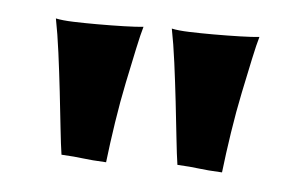

<svg xmlns="http://www.w3.org/2000/svg" viewBox="-29 -770 413 264"><g transform="rotate(5 177.0 -637.5)"><path d="M63 -547Q61 -560 58.5 -583.5Q56 -607 53 -633.5Q50 -660 46.5 -686.5Q43 -713 39 -733Q48 -731 63.5 -730.5Q79 -730 96 -730Q116 -730 133.5 -730.5Q151 -731 160 -732Q157 -722 152.5 -701Q148 -680 142.5 -653.5Q137 -627 132.5 -597.5Q128 -568 125 -542Q104 -543 93 -544.5Q82 -546 63 -547ZM223 -547Q221 -560 218.5 -583.5Q216 -607 213 -633.5Q210 -660 206.5 -686.5Q203 -713 199 -733Q208 -731 223.5 -730.5Q239 -730 256 -730Q276 -730 293.5 -730.5Q311 -731 320 -732Q317 -722 312.5 -701Q308 -680 302.5 -653.5Q297 -627 292.5 -597.5Q288 -568 285 -542Q264 -543 253 -544.5Q242 -546 223 -547Z"/></g></svg>

Font: New Rocker
Style: Regular
Weight: 400
Designer: Pablo Impallari, Brenda Gallo, Rodrigo Fuenzalida
Foundry: Pablo Impallari, Brenda Gallo, Rodrigo Fuenzalida
Version: Version 1.000; ttfautohint (v0.93) -l 8 -r 50 -G 200 -x 14 -